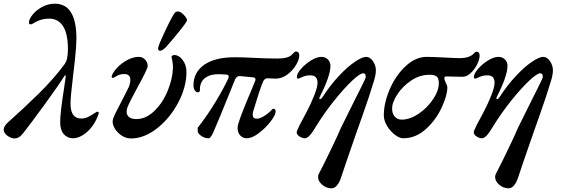

<svg xmlns="http://www.w3.org/2000/svg" viewBox="-38 -735 3043 1040"><path d="M-18 -33Q-18 -51 5 -72Q96 -153 174 -230Q252 -307 311 -386Q313 -389 317.5 -397Q322 -405 325 -417Q330 -444 330 -467Q330 -551 304 -592.5Q278 -634 228 -634Q187 -634 153 -615Q148 -612 140.5 -607.5Q133 -603 129 -603Q123 -603 121 -605.5Q119 -608 119 -615Q119 -631 138.5 -655.5Q158 -680 190.5 -697.5Q223 -715 259 -715Q376 -715 376 -525Q376 -510 374 -478Q370 -422 357 -317Q344 -211 344 -173Q344 -93 402 -93Q421 -93 438 -101Q455 -109 470.5 -119.5Q486 -130 488 -130Q500 -130 496 -118Q476 -59 436 -22.5Q396 14 355 14Q326 13 307 -9Q288 -31 288 -73Q288 -125 309 -257Q311 -272 313.5 -288Q316 -304 318 -320V-322Q318 -327 315.5 -327Q313 -327 310 -322Q280 -274 204.5 -170Q129 -66 87 -13Q74 3 63 9Q52 15 41 15Q23 15 2.5 0.5Q-18 -14 -18 -33Z M572 -77Q572 -82 574 -90Q583 -117 623 -191Q655 -253 660 -265Q668 -285 668 -302Q668 -334 635 -334Q612 -334 594.5 -323.5Q577 -313 575 -313Q569 -313 567.5 -315.5Q566 -318 568 -325Q574 -344 597 -368.5Q620 -393 652 -410Q684 -427 714 -427Q734 -427 748 -412Q762 -397 762 -378Q762 -368 745.5 -335Q729 -302 709 -266Q660 -176 651 -150Q648 -140 648 -130Q648 -111 661.5 -100.5Q675 -90 701 -90Q752 -90 797.5 -133.5Q843 -177 870 -242.5Q897 -308 899 -369Q899 -389 895.5 -405Q892 -421 891 -427Q891 -431 896 -434Q901 -437 905 -437Q931 -437 951.5 -410Q972 -383 972 -345Q972 -264 927.5 -179.5Q883 -95 813 -40Q743 15 671 15Q646 15 623 0.5Q600 -14 586 -35.5Q572 -57 572 -77ZM819 -478Q823 -496 853 -560Q883 -624 899 -651Q907 -664 912 -668.5Q917 -673 926 -673Q939 -673 957 -655Q975 -637 975 -625Q975 -617 930.5 -562Q886 -507 859 -478Q841 -460 829 -460Q816 -460 819 -478Z M1033 -25V-43Q1086 -111 1129.5 -183Q1173 -255 1199 -311L1201 -319Q1201 -330 1189 -331L1154 -333Q1105 -335 1076 -315Q1047 -295 1045 -256V-249Q1045 -242 1042.5 -238.5Q1040 -235 1033 -235Q1024 -235 1017 -246Q1010 -257 1010 -273Q1010 -343 1068 -384Q1126 -425 1236 -425Q1271 -425 1353 -421Q1375 -420 1403.5 -419Q1432 -418 1465 -418Q1514 -418 1535 -432Q1541 -436 1550 -446Q1559 -456 1564 -456Q1583 -456 1583 -435Q1583 -412 1565 -382Q1547 -352 1517.5 -330.5Q1488 -309 1455 -309L1433 -310Q1426 -311 1411 -311Q1395 -311 1387 -293Q1369 -251 1334 -134Q1331 -122 1331 -114Q1331 -92 1352 -92Q1368 -92 1389.5 -104.5Q1411 -117 1428 -134Q1438 -146 1442 -146Q1455 -146 1455 -131Q1455 -112 1427.5 -76.5Q1400 -41 1363.5 -13.5Q1327 14 1299 14Q1278 14 1263.5 -1Q1249 -16 1249 -41Q1249 -53 1253 -65Q1266 -111 1326 -252L1343 -294Q1346 -300 1346 -304Q1346 -314 1334 -316L1261 -323Q1244 -324 1235 -304L1201 -220Q1152 -98 1122 -29Q1115 -11 1107 1.5Q1099 14 1093 14Q1076 14 1062 7Q1048 0 1040 -9.5Q1032 -19 1033 -25Z M1685 224Q1685 217 1687.5 210Q1690 203 1693.5 197.5Q1697 192 1698 189Q1720 147 1757 70Q1794 -7 1809 -43L1871 -168Q1883 -192 1912.5 -251Q1942 -310 1943 -315V-321Q1943 -338 1929 -338Q1912 -338 1868.5 -297Q1825 -256 1771 -188.5Q1717 -121 1671 -46Q1636 14 1614 14Q1599 14 1584 4Q1569 -6 1569 -19L1571 -27Q1579 -48 1607 -99L1622 -127Q1646 -172 1664 -218Q1682 -264 1682 -287Q1682 -327 1643 -327Q1619 -327 1600 -318Q1581 -309 1579 -309Q1574 -309 1572 -311Q1570 -313 1570 -318Q1570 -336 1592.5 -362Q1615 -388 1646.5 -407.5Q1678 -427 1703 -427Q1724 -427 1738 -413Q1752 -399 1752 -378Q1752 -324 1693 -208Q1691 -203 1692 -200.5Q1693 -198 1696 -198Q1702 -198 1709 -209Q1751 -274 1797.5 -323.5Q1844 -373 1884 -400Q1924 -427 1945 -427Q1966 -427 1982 -404Q1998 -381 1998 -354Q1998 -330 1987 -295Q1961 -209 1927.5 -115Q1894 -21 1889 -6Q1828 169 1810 225Q1801 253 1787.5 269Q1774 285 1758 285Q1730 285 1707.5 266Q1685 247 1685 224Z M2041 -110Q2041 -177 2073 -251.5Q2105 -326 2159 -376.5Q2213 -427 2273 -427Q2292 -427 2314 -426Q2336 -425 2358 -424Q2432 -420 2457 -420Q2498 -421 2521 -438Q2525 -442 2531.5 -448.5Q2538 -455 2542 -455Q2560 -455 2560 -434Q2560 -414 2546.5 -386.5Q2533 -359 2511.5 -339Q2490 -319 2467 -319L2377 -321Q2369 -321 2369 -310Q2369 -305 2372 -298Q2375 -291 2376 -288Q2385 -272 2385 -261Q2385 -218 2354 -151.5Q2323 -85 2268.5 -35.5Q2214 14 2146 14Q2126 14 2101 -5Q2076 -24 2058.5 -53Q2041 -82 2041 -110ZM2339 -285Q2339 -311 2327.5 -320.5Q2316 -330 2288 -330Q2236 -330 2189.5 -299Q2143 -268 2114 -223.5Q2085 -179 2086 -145Q2086 -121 2100 -104Q2114 -87 2138 -87Q2182 -87 2229 -118.5Q2276 -150 2307.5 -197Q2339 -244 2339 -285Z M2644 224Q2644 217 2646.5 210Q2649 203 2652.5 197.5Q2656 192 2657 189Q2679 147 2716 70Q2753 -7 2768 -43L2830 -168Q2842 -192 2871.5 -251Q2901 -310 2902 -315V-321Q2902 -338 2888 -338Q2871 -338 2827.5 -297Q2784 -256 2730 -188.5Q2676 -121 2630 -46Q2595 14 2573 14Q2558 14 2543 4Q2528 -6 2528 -19L2530 -27Q2538 -48 2566 -99L2581 -127Q2605 -172 2623 -218Q2641 -264 2641 -287Q2641 -327 2602 -327Q2578 -327 2559 -318Q2540 -309 2538 -309Q2533 -309 2531 -311Q2529 -313 2529 -318Q2529 -336 2551.5 -362Q2574 -388 2605.5 -407.5Q2637 -427 2662 -427Q2683 -427 2697 -413Q2711 -399 2711 -378Q2711 -324 2652 -208Q2650 -203 2651 -200.5Q2652 -198 2655 -198Q2661 -198 2668 -209Q2710 -274 2756.5 -323.5Q2803 -373 2843 -400Q2883 -427 2904 -427Q2925 -427 2941 -404Q2957 -381 2957 -354Q2957 -330 2946 -295Q2920 -209 2886.5 -115Q2853 -21 2848 -6Q2787 169 2769 225Q2760 253 2746.5 269Q2733 285 2717 285Q2689 285 2666.5 266Q2644 247 2644 224Z"/></svg>

Font: EB Garamond SemiBold
Style: Italic
Weight: 600
Italic angle: -17.2°
Designer: Georg Duffner and Octavio Pardo
Foundry: Georg Duffner
Version: Version 1.000